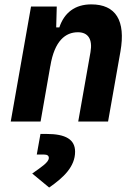

<svg xmlns="http://www.w3.org/2000/svg" viewBox="-20 -547 626 864"><path d="M28.3 0H162.6L206.5 -250.5V-249.5C225.1 -363.8 274.9 -401.9 330.6 -401.9C376 -401.9 397.5 -371.1 387.2 -312.5L332 0H466.3L522 -315.4C546.4 -454.6 501 -527.3 390.6 -527.3C317.4 -527.3 269 -489.7 247.1 -423.8H232.9L235.4 -517.6H119.6ZM201.2 296.9C265.6 252.4 317.9 203.1 317.9 135.7C317.9 81.1 276.4 55.7 189 55.7H162.1L145.5 148.4H177.2C192.4 148.4 199.7 153.3 199.7 163.6C199.7 183.6 165.5 205.1 125 233.9Z"/></svg>

Font: Cascadia Code NF
Style: Bold Italic
Weight: 700
Italic angle: -10°
Monospace: yes
Designer: Aaron Bell
Foundry: Saja Typeworks
Version: Version 2404.023